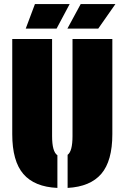

<svg xmlns="http://www.w3.org/2000/svg" viewBox="-20 -911 610 940"><path d="M311 9V-153Q335 -170 335 -245V-720H530V-254Q530 -123 476 -60Q422 3 311 9ZM261 -151V9Q149 4 94.5 -59Q40 -122 40 -254V-720H235V-245Q235 -168 261 -151ZM151 -891H321L257 -771H106ZM375 -891H545L461 -771H310Z"/></svg>

Font: Protest Guerrilla
Style: Regular
Weight: 400
Designer: Octavio Pardo
Foundry: Ashler Design
Version: Version 2.005; ttfautohint (v1.8.4.7-5d5b)